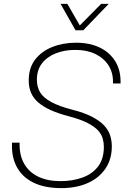

<svg xmlns="http://www.w3.org/2000/svg" viewBox="-20 -959 660 989"><path d="M296 10Q209 10 151 -19Q93 -48 65.5 -101Q38 -154 42 -224H81Q79 -161 104 -116.5Q129 -72 177 -49Q225 -26 291 -26Q354 -26 405 -44.5Q456 -63 485.5 -102Q515 -141 515 -203Q515 -224 509 -245.5Q503 -267 485 -287Q467 -307 431 -325.5Q395 -344 335 -360Q281 -374 242 -391.5Q203 -409 177.5 -431Q152 -453 140 -481Q128 -509 128 -545Q128 -609 161 -652Q194 -695 249.5 -717Q305 -739 372 -739Q442 -739 494 -714Q546 -689 574.5 -642Q603 -595 601 -529H562Q564 -582 540 -620.5Q516 -659 472 -680.5Q428 -702 368 -702Q313 -702 268 -684.5Q223 -667 196.5 -633Q170 -599 170 -548Q170 -511 186.5 -483.5Q203 -456 243 -434Q283 -412 352 -394Q415 -378 455 -357Q495 -336 517 -312Q539 -288 547.5 -261Q556 -234 556 -205Q556 -138 522.5 -89.5Q489 -41 430.5 -15.5Q372 10 296 10ZM369 -803 292 -939H327L391 -828L501 -939H540L409 -803Z"/></svg>

Font: Mona Sans
Style: Italic
Weight: 200
Italic angle: -11.6951°
Designer: Deni Anggara
Foundry: GitHub
Version: Version 2.000